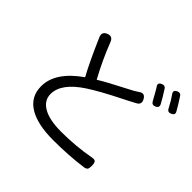

<svg xmlns="http://www.w3.org/2000/svg" viewBox="-186 -1032 1293 1293"><g transform="rotate(45 460.5 -385.0)"><path d="M466 29Q322 29 241 -17Q152 -68 152 -171Q152 -306 319 -423Q267 -518 197 -680Q179 -719 218 -735.5Q257 -752 273 -709Q320 -587 386 -466Q444 -502 554 -558Q596 -580 613 -589Q618 -592 628 -598Q641 -606 647 -610Q681 -635 702 -596Q720 -563 690 -545Q677 -538 647 -522Q634 -515 602 -499Q454 -425 378 -375Q234 -281 234 -179Q234 -118 292 -84Q351 -49 464 -49Q603 -49 733 -73Q757 -78 765 -68Q773 -59 773 -32Q773 -11 768 -2Q762 8 744 11Q616 29 466 29ZM755 -631Q745 -651 730 -676Q724 -688 710 -711Q707 -716 705 -718Q687 -743 717 -756Q740 -766 752 -747Q787 -693 807 -655Q820 -630 793 -618Q768 -607 755 -631ZM865 -672Q849 -702 840 -717Q822 -745 814 -757Q796 -782 826 -795Q848 -805 860 -787Q896 -732 917 -694Q930 -671 903 -659Q877 -647 865 -672Z"/></g></svg>

Font: GenSenRounded TW R
Style: Regular
Weight: 400
Version: Version 1.501;PS 1;hotconv 16.6.51;makeotf.lib2.5.65220